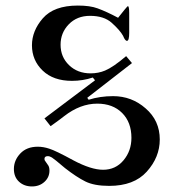

<svg xmlns="http://www.w3.org/2000/svg" viewBox="-20 -658 633 691"><path d="M140 -232 322 -369 314 -379Q278 -367 239 -367Q172 -367 133.5 -404Q95 -441 95 -495Q95 -547 134 -592Q174 -638 260 -638Q304 -638 331 -628Q364 -616 405 -594Q434 -631 440 -636Q445 -636 445 -611V-540Q445 -511 437 -511Q430 -511 423 -529Q412 -549 382 -576Q354 -601 304 -601Q257 -601 227.5 -570.5Q198 -540 198 -497Q198 -453 228.5 -423.5Q259 -394 306 -394Q334 -394 358 -404Q387 -416 434 -456L455 -431L294 -306L299 -299Q340 -312 387 -312Q454 -312 504 -268Q555 -224 555 -156Q555 -92 508 -40Q462 11 373 11Q319 11 287 -5Q255 -21 214 -53Q174 -87 167 -91Q159 -96 152 -96Q140 -96 140 -86Q140 -81 143 -78L152 -65Q158 -58 158 -44Q158 -20 140 -3.5Q122 13 95 13Q67 13 48.5 -4Q30 -21 30 -50Q30 -81 53 -105.5Q76 -130 116 -130Q136 -130 157 -123Q180 -116 244 -81Q308 -47 351 -47Q396 -47 424.5 -81Q453 -115 453 -162Q453 -218 419.5 -251.5Q386 -285 330 -285Q269 -285 211 -240Q206 -236 196 -228.5Q186 -221 177.5 -215Q169 -209 162 -204Z"/></svg>

Font: Pochaevsk Unicode
Style: Normal
Weight: 400
Version: Version 1.1